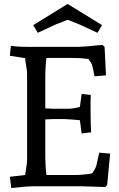

<svg xmlns="http://www.w3.org/2000/svg" viewBox="-20 -942 602 971"><path d="M351 -337 304 -340H251Q241 -340 209 -338V-167Q209 -99 215 -57H359Q400 -57 446 -65Q460 -84 467 -103Q468 -111 474.5 -137.5Q481 -164 482 -170L537 -165L522 -7L512 4L458 2Q402 0 389 0H150Q116 0 78 5L37 9L30 -48L107 -57Q108 -66 112.5 -91.5Q117 -117 117 -137V-568Q117 -583 112.5 -608.5Q108 -634 107 -648L30 -660L35 -710L63 -707Q95 -705 120 -705H376Q402 -705 499 -715L509 -704L516 -561L458 -556Q450 -599 446 -612Q442 -625 427 -644Q389 -649 346 -649H215Q209 -609 209 -538V-394Q243 -392 251 -392H324Q348 -392 384 -401L393 -467L439 -462Q438 -450 438 -429V-382Q438 -330 439 -309L441 -273L393 -267L384 -334ZM322 -922 496 -815 473 -776 385 -817 322 -842 259 -817 171 -776 148 -815Z"/></svg>

Font: Andada
Style: Regular
Weight: 400
Designer: Carolina Giovagnoli
Foundry: Carolina Giovagnoli
Version: Version 1.002